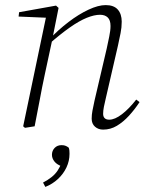

<svg xmlns="http://www.w3.org/2000/svg" viewBox="-20 -496 585 754"><path d="M78 6 71 0 162 -435 171 -426 53 -431 55 -448 200 -474 210 -465 186 -345 185 -339 156 -204Q145 -153 136 -103.5Q127 -54 116 0ZM385 13Q366 13 353 1.5Q340 -10 340 -30Q340 -45 343 -61Q346 -77 351 -100L399 -305Q404 -329 409 -352.5Q414 -376 414 -394Q414 -417 403 -427.5Q392 -438 373 -438Q350 -438 320.5 -426Q291 -414 254 -388Q217 -362 169 -320L167 -340H172Q209 -379 249 -409.5Q289 -440 327.5 -458Q366 -476 395 -476Q427 -476 442.5 -458.5Q458 -441 458 -411Q458 -388 453.5 -366Q449 -344 443 -316L395 -108Q391 -92 388 -76.5Q385 -61 385 -49Q385 -38 391 -32Q397 -26 409 -26Q431 -26 459 -47.5Q487 -69 515 -105L528 -95Q509 -66 486.5 -41.5Q464 -17 439 -2Q414 13 385 13ZM253 108Q253 136 241 161.5Q229 187 207.5 207Q186 227 158 238L149 221Q168 211 182.5 199.5Q197 188 206.5 173.5Q216 159 222 143L225 158Q204 151 194 138.5Q184 126 184 112Q184 96 194.5 85Q205 74 222 74Q232 74 238.5 77Q245 80 250 84Q252 90 252.5 95.5Q253 101 253 108Z"/></svg>

Font: Source Serif 4 36pt Light
Style: Italic
Weight: 300
Italic angle: -12°
Designer: Frank Grießhammer
Foundry: Adobe Systems Incorporated
Version: Version 4.004;hotconv 1.0.116;makeotfexe 2.5.65601